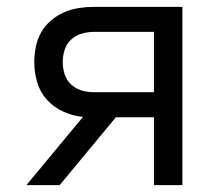

<svg xmlns="http://www.w3.org/2000/svg" viewBox="-20 -540 640 560"><path d="M57 0 222 -199Q192 -202 164.5 -214.5Q137 -227 117 -249Q97 -271 88.5 -300Q80 -329 80 -359Q80 -381 84.5 -403.5Q89 -426 100 -445.5Q111 -465 128.5 -480Q146 -495 166.5 -504Q187 -513 209.5 -516.5Q232 -520 254 -520H512V0H429V-198H318L154 0ZM254 -271H429V-447H254Q236 -447 218.5 -442Q201 -437 187.5 -424.5Q174 -412 168.5 -394.5Q163 -377 163 -359Q163 -341 168.5 -323.5Q174 -306 187.5 -293.5Q201 -281 218.5 -276Q236 -271 254 -271Z"/></svg>

Font: Iosevka Custom Extended
Style: Regular
Weight: 400
Width: 7
Monospace: yes
Designer: Belleve Invis
Foundry: Belleve Invis
Version: Version 11.2.4; ttfautohint (v1.8.4)